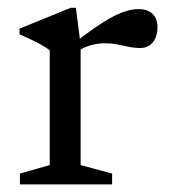

<svg xmlns="http://www.w3.org/2000/svg" viewBox="-20 -486 450 506"><path d="M344.5 -462Q369.5 -462 382.2 -449.2Q395 -436.5 395 -414.5Q395 -389 382.5 -374.2Q370 -359.5 350 -359.5Q334.5 -359.5 319.2 -362.8Q304 -366 288.2 -369Q272.5 -372 255 -372Q243.5 -372 230.2 -369.5Q217 -367 204 -361.5Q191 -356 179 -347.5L166.5 -365Q200.5 -392.5 227.2 -411Q254 -429.5 275 -440.8Q296 -452 313.2 -457Q330.5 -462 344.5 -462ZM192.5 -368V-51L275.5 -28.5V0H32.5V-28.5L111 -51V-353Q104.5 -359 92.8 -365.8Q81 -372.5 65.5 -380Q50 -387.5 31.5 -395.5V-410.5L166.5 -465.5H180Z"/></svg>

Font: Newsreader
Style: Regular
Weight: 400
Designer: Hugues Gentile
Foundry: Production Type
Version: Version 1.003